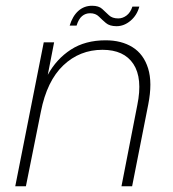

<svg xmlns="http://www.w3.org/2000/svg" viewBox="-20 -647 602 667"><path d="M132 -500H168L146 -387Q176 -442 226 -474.5Q276 -507 347 -507Q402 -507 440.5 -483Q479 -459 494.5 -409.5Q510 -360 495 -284L439 0H402L457 -282Q476 -375 443.5 -424.5Q411 -474 336 -474Q257 -474 200 -420Q143 -366 122 -259L70 0H33ZM222 -558Q232 -591 252 -609Q272 -627 300 -627Q323 -627 335 -616Q347 -605 358.5 -594Q370 -583 391 -583Q406 -583 419.5 -593Q433 -603 440 -624H464Q456 -594 433.5 -575Q411 -556 385 -556Q361 -556 348 -567Q335 -578 323.5 -589.5Q312 -601 293 -601Q277 -601 265 -591Q253 -581 246 -558Z"/></svg>

Font: Albert Sans ExtraLight
Style: Italic
Weight: 250
Italic angle: -11.25°
Designer: Andreas Rasmussen
Foundry: a.Foundry
Version: Version 1.025